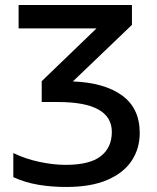

<svg xmlns="http://www.w3.org/2000/svg" viewBox="-20 -734 626 764"><path d="M505 -714V-635L270 -410Q396 -405 466 -354Q536 -303 536 -205Q536 -143 504 -94.5Q472 -46 407 -18Q342 10 243 10Q184 10 131.5 1Q79 -8 33 -29V-125Q80 -102 136 -90Q192 -78 241 -78Q337 -78 381 -112.5Q425 -147 425 -209Q425 -328 211 -328H146V-411L364 -621H54V-714Z"/></svg>

Font: Noto Sans Medium
Style: Regular
Weight: 500
Designer: Monotype Design Team
Foundry: Monotype Imaging Inc.
Version: Version 2.007